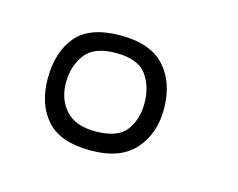

<svg xmlns="http://www.w3.org/2000/svg" viewBox="-44 -633 386 312"><g transform="rotate(15 148.5 -476.5)"><path d="M127.1 -379.7Q75.9 -379.7 53 -405.8Q30 -432 30 -474.8Q30 -519.7 52.5 -546.4Q75 -573 127 -573Q177.2 -573 201.3 -546.3Q225.3 -519.7 225.3 -474.8Q225.3 -434 201.2 -406.8Q177.2 -379.7 127.1 -379.7ZM126.7 -411.7Q164 -411.7 178.2 -430.3Q192.3 -449 192.3 -476.2Q192.3 -504.3 178.2 -523.9Q164.1 -543.5 126.7 -543.5Q89.7 -543.5 75 -523.5Q60.3 -503.5 60.3 -476.2Q60.3 -448.2 76.7 -429.9Q93.1 -411.7 126.7 -411.7Z"/></g></svg>

Font: Darker Grotesque Light
Style: Regular
Weight: 300
Designer: Gabriel Lam
Foundry: TypeRant
Version: Version 1.000;gftools[0.9.28]